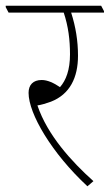

<svg xmlns="http://www.w3.org/2000/svg" viewBox="-40 -642 384 672"><path d="M266 10 287 -8C211 -76 126 -169 91 -273C105 -275 121 -280 138 -286C205 -312 233 -371 233 -447C233 -499 225 -548 209 -598H324V-603L314 -622H-20V-617L-10 -598H183C199 -550 205 -503 205 -452C205 -397 191 -361 170 -337C148 -352 126 -362 106 -362C76 -362 60 -345 60 -317C60 -244 141 -106 266 10Z"/></svg>

Font: Noto Serif Devanagari Condensed Thin
Style: Regular
Weight: 100
Width: 3
Designer: Universal Thirst, Indian Type Foundry and the Monotype Design Team
Foundry: Monotype Imaging Inc.
Version: Version 2.004